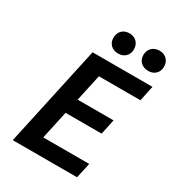

<svg xmlns="http://www.w3.org/2000/svg" viewBox="-202 -973 991 1089"><g transform="rotate(30 293.5 -428.0)"><path d="M256 -789Q256 -819 274.5 -837.5Q293 -856 323 -856Q353 -856 371.5 -837.5Q390 -819 390 -789Q390 -760 371.5 -742Q353 -724 323 -724Q293 -724 274.5 -742Q256 -760 256 -789ZM521 -724Q490 -724 471 -742Q452 -760 452 -789Q452 -819 471 -837.5Q490 -856 521 -856Q550 -856 568.5 -837.5Q587 -819 587 -789Q587 -760 568.5 -742Q550 -724 521 -724ZM52 0 195 -658H587L566 -558H294L256 -383H491L470 -284H234L194 -100H495L473 0Z"/></g></svg>

Font: EauTest
Style: Bold Italic
Weight: 700
Italic angle: -12°
Designer: Christian Thalmann (Catharsis Fonts)
Version: Version 0.001;PS 000.001;hotconv 1.0.88;makeotf.lib2.5.64775